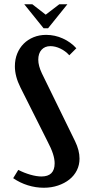

<svg xmlns="http://www.w3.org/2000/svg" viewBox="-20 -873 415 903"><path d="M237 -105Q237 -125 229 -150Q221 -175 201 -213L76 -462Q50 -514 50 -561Q50 -594 61 -621Q72 -648 91.5 -667.5Q111 -687 138 -698Q165 -709 197 -709Q238 -709 275.5 -692Q313 -675 339 -646L306 -613Q288 -633 264 -644.5Q240 -656 217 -656Q191 -656 175.5 -639Q160 -622 160 -592Q160 -564 177 -528L333 -209Q354 -166 354 -127Q354 -97 341.5 -72Q329 -47 306.5 -29Q284 -11 253 -0.5Q222 10 186 10Q148 10 111 -1.5Q74 -13 42 -35L66 -74Q93 -60 122.5 -51.5Q152 -43 175 -43Q237 -43 237 -105ZM132 -853 195 -804 259 -853H297L206 -740H185L94 -853Z"/></svg>

Font: Moniqa ExtBd Paragraph
Style: Regular
Weight: 800
Designer: Rajesh Rajput
Foundry: Rajesh Rajput
Version: Version 1.000